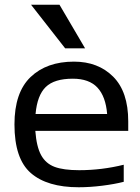

<svg xmlns="http://www.w3.org/2000/svg" viewBox="-20 -776 592 810"><path d="M521 -264V-224H129Q134 -157 153.5 -121.5Q173 -86 210.5 -72Q248 -58 314 -58Q409 -58 502 -81V-9Q463 1 411 7.5Q359 14 312 14Q179 14 110 -46Q41 -106 41 -251Q41 -386 109 -451Q177 -516 292 -516Q394 -516 457.5 -452.5Q521 -389 521 -264ZM130 -295H432Q426 -369 391 -406.5Q356 -444 287 -444Q209 -444 173 -409Q137 -374 130 -295ZM231 -756 339 -572H255L111 -756Z"/></svg>

Font: Rhodium Libre
Style: Regular
Weight: 400
Designer: James Puckett
Foundry: Dunwich Type Founders
Version: Version 1.001; ttfautohint (v1.3)